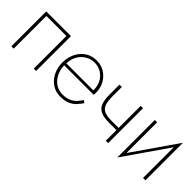

<svg xmlns="http://www.w3.org/2000/svg" viewBox="66 -1126 1791 1791"><g transform="rotate(45 961.5 -230.0)"><path d="M401 -460V0H370V-431H106V0H75V-460Z M932 -107Q914 -80 890 -53Q866 -26 827.5 -8Q789 10 727 10Q668 10 620.5 -21.5Q573 -53 545.5 -107.5Q518 -162 518 -231Q518 -269 526 -299Q545 -375 600 -422.5Q655 -470 733 -470Q790 -470 836.5 -442Q883 -414 911.5 -364Q940 -314 940 -248Q940 -236 938 -223H549Q551 -163 575 -117Q599 -71 639 -45Q679 -19 730 -19Q781 -19 815 -35Q849 -51 870.5 -75Q892 -99 907 -123ZM733 -442Q687 -442 646 -419.5Q605 -397 578.5 -353.5Q552 -310 550 -250H906Q908 -306 885 -349.5Q862 -393 822 -417.5Q782 -442 733 -442Z M1072 -460V-328Q1072 -239 1104.5 -204Q1137 -169 1221 -169H1321V-460H1352V0H1321V-140H1221Q1152 -140 1112.5 -159Q1073 -178 1057 -219.5Q1041 -261 1041 -328V-460Z M1538 -460V-55L1843 -495V0H1812V-405L1507 35V-460Z"/></g></svg>

Font: Jost* Thin
Style: Regular
Weight: 200
Version: Version 3.7